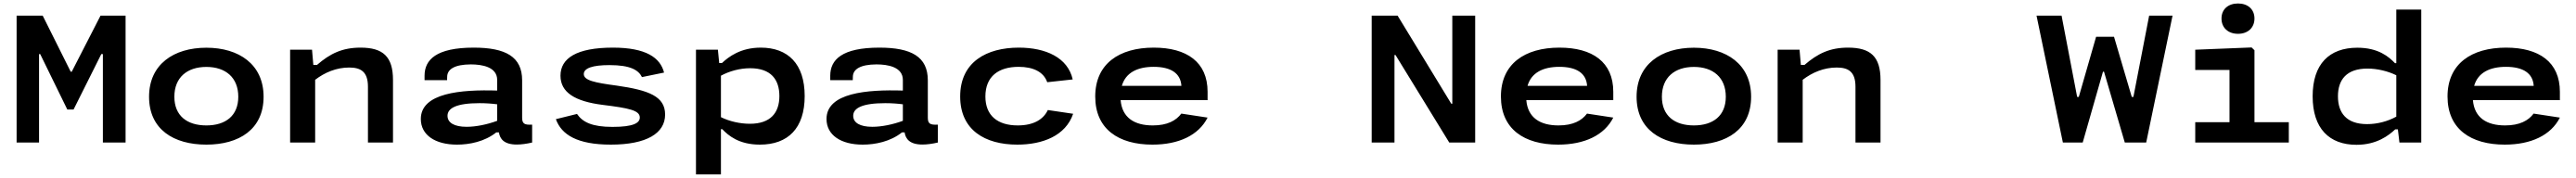

<svg xmlns="http://www.w3.org/2000/svg" viewBox="-20 -820 14812 1024"><path d="M75.5 -730V0H204.5V-509H211L367 -190H403L562.5 -509H571.5V0H702V-730H558L392.5 -407.5H386.5L225.5 -730Z M1495.5 -263.5C1495.5 -449.5 1354 -545.5 1166.5 -545.5C978.5 -545.5 837 -449.5 837 -263.5C837 -75.5 978.5 12 1166.5 12C1354 12 1495.5 -75.5 1495.5 -263.5ZM982.5 -263.5C982.5 -374 1055.5 -435 1166.5 -435C1277 -435 1350 -374 1350 -263.5C1350 -154 1277 -98.5 1166.5 -98.5C1055.5 -98.5 982.5 -154 982.5 -263.5Z M2239.5 0V-360C2239.5 -494.5 2182 -546 2053 -546C1947.5 -546 1877.5 -511.5 1802.5 -446.5H1781.5L1774 -534H1648V0H1792V-361C1847.5 -403.5 1914 -431.5 1987.5 -431.5C2051 -431.5 2095.5 -410.5 2095.5 -321.5V0Z M2703.5 -546C2488 -546 2421 -476.5 2421 -384.5V-359H2550.5L2551 -377.5C2551 -422.5 2595 -449 2686.5 -449.5C2752 -449.5 2838.5 -435 2838.5 -360V-299C2630.5 -305.5 2399.5 -286 2399.5 -135.5C2399.5 -43.5 2481.5 12 2607.5 12C2679 12 2766.5 -5 2833.5 -58.5H2848.5C2854 -21 2878 11.5 2951 11.5C2977 11.5 3007 7.5 3039.5 0V-103C2994 -100.5 2982 -109 2982 -143.5V-358C2982 -493.5 2887.5 -546 2703.5 -546ZM2553 -154C2553 -198 2604.5 -226.5 2737 -226.5C2773.5 -226.5 2809 -224 2838.5 -220V-125C2782 -104 2716.5 -90.5 2663 -90.5C2592.5 -90.5 2553 -113.5 2553 -154Z M3504 -546C3295 -546 3202.5 -485 3202.5 -384.5C3202.5 -288.5 3285.5 -236.5 3446.5 -216.5C3595.5 -198 3658.5 -185.5 3658.5 -144C3658.5 -112.5 3622 -90 3501.5 -90C3386 -90 3330 -116.5 3297.5 -164.5L3176 -134.5C3208 -45 3299 12 3492 12C3698 12 3804 -53.5 3804 -161C3804 -265.5 3711 -301 3526 -327.5C3398.5 -344.5 3336.5 -357.5 3336.5 -394C3336.5 -428 3387.5 -445.5 3484 -445.5C3606 -445.5 3651 -416.5 3671 -376.5L3798 -402.5C3776 -488.5 3694 -546 3504 -546Z M4606.5 -267.5C4606.5 -453 4510 -546 4354 -546C4237 -546 4168.5 -492.5 4131 -457.5H4115L4107.5 -534H3981.5V183.5H4125V-77H4132.5C4167.5 -40.5 4228 12 4349 12C4510.5 12 4606.5 -82 4606.5 -267.5ZM4125 -146V-384.5C4174 -411 4233.5 -427.5 4293 -427.5C4412.5 -427.5 4461 -362.5 4461 -267.5C4461 -171.5 4410.5 -108 4291.5 -108C4234.5 -108 4173.5 -122 4125 -146Z M5036 -546C4820.5 -546 4753.5 -476.5 4753.5 -384.5V-359H4883L4883.5 -377.5C4883.5 -422.5 4927.5 -449 5019 -449.5C5084.5 -449.5 5171 -435 5171 -360V-299C4963 -305.5 4732 -286 4732 -135.5C4732 -43.5 4814 12 4940 12C5011.5 12 5099 -5 5166 -58.5H5181C5186.5 -21 5210.5 11.5 5283.5 11.5C5309.5 11.5 5339.5 7.5 5372 0V-103C5326.5 -100.5 5314.5 -109 5314.5 -143.5V-358C5314.5 -493.5 5220 -546 5036 -546ZM4885.5 -154C4885.5 -198 4937 -226.5 5069.5 -226.5C5106 -226.5 5141.5 -224 5171 -220V-125C5114.5 -104 5049 -90.5 4995.5 -90.5C4925 -90.5 4885.5 -113.5 4885.5 -154Z M6150 -165.5 6004.5 -187C5979.5 -134 5924 -98.5 5831.5 -98.5C5716 -98.5 5645.5 -154.5 5645.5 -265C5645.5 -380.5 5721 -435.5 5836.5 -435.5C5921.5 -435.5 5980.5 -406 6001 -347L6147.5 -363C6119.5 -488.5 5993 -546 5837.5 -546C5654 -546 5500.5 -464.5 5500.5 -265C5500.5 -72 5643 12 5829 12C5974.5 12 6107 -39 6150 -165.5Z M6277 -265C6277 -77 6411.5 12 6606 12C6758 12 6872 -42.5 6923 -143.5L6772 -166.5C6742 -126.5 6692 -98.5 6608 -98.5C6502.5 -98.5 6431.5 -142.5 6423 -244H6923V-292C6923 -463 6803.5 -546 6613.5 -546C6414.5 -546 6277 -453 6277 -265ZM6430 -326C6451.5 -401.5 6518.5 -435.5 6613 -435.5C6713 -435.5 6768 -398 6772.5 -326Z M8312.5 0H8461.5V-730H8330V-223.5H8324L8015.5 -730H7866.5V0H7997.5V-503.5H8003.5Z M8609.5 -265C8609.5 -77 8744 12 8938.5 12C9090.5 12 9204.5 -42.5 9255.5 -143.5L9104.5 -166.5C9074.5 -126.5 9024.5 -98.5 8940.5 -98.5C8835 -98.5 8764 -142.5 8755.5 -244H9255.5V-292C9255.5 -463 9136 -546 8946 -546C8747 -546 8609.5 -453 8609.5 -265ZM8762.5 -326C8784 -401.5 8851 -435.5 8945.5 -435.5C9045.5 -435.5 9100.5 -398 9105 -326Z M10048 -263.5C10048 -449.5 9906.5 -545.5 9719 -545.5C9531 -545.5 9389.5 -449.5 9389.5 -263.5C9389.5 -75.5 9531 12 9719 12C9906.5 12 10048 -75.5 10048 -263.5ZM9535 -263.5C9535 -374 9608 -435 9719 -435C9829.5 -435 9902.5 -374 9902.5 -263.5C9902.5 -154 9829.5 -98.5 9719 -98.5C9608 -98.5 9535 -154 9535 -263.5Z M10792 0V-360C10792 -494.5 10734.5 -546 10605.5 -546C10500 -546 10430 -511.5 10355 -446.5H10334L10326.5 -534H10200.5V0H10344.5V-361C10400 -403.5 10466.5 -431.5 10540 -431.5C10603.5 -431.5 10648 -410.5 10648 -321.5V0Z M11689 -730 11840.5 0H11954.5L12071 -407.5H12077L12196.5 0H12319.5L12471 -730H12336.5L12246 -262.5H12236.5L12134.5 -608.5H12031.5L11932 -262.5H11922.5L11833 -730Z M12601.5 0H13139.5V-117H12942V-531L12925.5 -547L12601.5 -534V-417.5H12798.5V-117H12601.5ZM12752.5 -713.5C12752.5 -660 12791 -625.5 12847.5 -625.5C12903.5 -625.5 12942 -660 12942 -713.5C12942 -767 12903.5 -800 12847.5 -800C12791 -800 12752.5 -767 12752.5 -713.5Z M13276.5 -266C13276.5 -80.5 13372.5 13 13528.5 13C13645.5 13 13714 -41 13751.5 -76H13766.5L13775.5 0H13901V-765H13757.5V-456.5H13750C13715 -493 13655 -545.5 13533.5 -545.5C13372 -545.5 13276.5 -451.5 13276.5 -266ZM13422 -266C13422 -362 13472 -425.5 13591.5 -425.5C13648 -425.5 13709 -411 13757.5 -387V-149C13708.5 -122 13649 -106 13589.5 -106C13470.5 -106 13422 -171 13422 -266Z M14052 -265C14052 -77 14186.5 12 14381 12C14533 12 14647 -42.5 14698 -143.5L14547 -166.5C14517 -126.5 14467 -98.5 14383 -98.5C14277.5 -98.5 14206.5 -142.5 14198 -244H14698V-292C14698 -463 14578.5 -546 14388.5 -546C14189.5 -546 14052 -453 14052 -265ZM14205 -326C14226.5 -401.5 14293.5 -435.5 14388 -435.5C14488 -435.5 14543 -398 14547.5 -326Z"/></svg>

Font: Monaspace Neon Wide
Style: Bold
Weight: 700
Width: 7
Designer: Riley Cran & the Lettermatic Team
Foundry: Lettermatic
Version: Version 1.000 (Monaspace Neon)